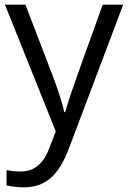

<svg xmlns="http://www.w3.org/2000/svg" viewBox="-20 -555 544 815"><path d="M1 -535.2H87.9L205.1 -230Q243.7 -125.5 252.9 -79.1H256.8Q263.2 -104 283.4 -164.3Q303.7 -224.6 416 -535.2H502.9L272.9 74.2Q238.8 164.6 193.1 202.4Q147.5 240.2 81.1 240.2Q43.9 240.2 7.8 231.9V167Q34.7 172.9 67.9 172.9Q151.4 172.9 187 79.1L216.8 2.9Z"/></svg>

Font: f02034202
Style: Regular
Weight: 400
Foundry: Ascender Corporation
Version: Version 1.10